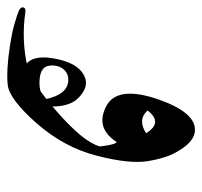

<svg xmlns="http://www.w3.org/2000/svg" viewBox="-117 -296 551 523"><g transform="rotate(90 158.5 -34.5)"><path d="M169 -194Q204 -291 251 -290Q280 -290 305 -250Q318 -230 325 -208Q332 -186 336 -161Q344 -111 321 -22Q298 67 233 141Q167 216 128 220Q88 224 22 214Q-11 209 -34.5 202.5Q-58 196 -73 190Q-84 185 -83 178Q-81 170 -70 172Q8 183 79 166Q100 161 130.5 141Q161 121 201 86Q241 51 265 22Q289 -7 296 -31Q291 -73 284 -77Q246 -18 187 -48Q128 -78 169 -194ZM260 -157Q231 -204 198 -161Q223 -133 260 -157ZM187 91Q187 119 183 132Q170 183 107 180Q48 179 54 110Q62 42 93 18Q126 -7 160 24Q185 45 187 91ZM167 116Q154 57 117 55Q96 54 84 70Q73 86 76 107Q79 130 112 133Q144 136 163 122Q167 119 167 116Z"/></g></svg>

Font: Amiri
Style: Regular
Weight: 400
Designer: Khaled Hosny
Version: Version 0.114